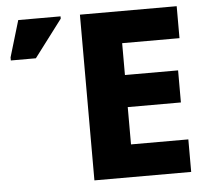

<svg xmlns="http://www.w3.org/2000/svg" viewBox="-51 -769 897 824"><g transform="rotate(-5 397.0 -357.0)"><path d="M739.7 -140.1H492.7V-300.8H721.7V-439H492.7V-576.2H739.7V-713.9H322.8V0H739.7ZM118.2 -543.9 239.3 -704.1V-713.9H57.1L10.3 -557.1V-543.9Z"/></g></svg>

Font: Noto Reveo Sans
Style: Regular
Weight: 800
Designer: Monotype Design Team
Foundry: Monotype Imaging Inc.
Version: Version 2.007